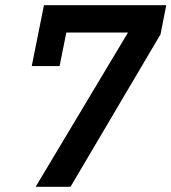

<svg xmlns="http://www.w3.org/2000/svg" viewBox="-20 -718 659 738"><path d="M251 0 597 -586 619 -698H149L102 -464H209L235 -593H472L117 0Z"/></svg>

Font: Braiins Sans SemiBold
Style: Italic
Weight: 600
Italic angle: -11.31°
Designer: Mike Abbink, Paul van der Laan, Pieter van Rosmalen, Jiri Chlebus, Lubos Buracinsky
Foundry: Bold Monday, Sudetype
Version: Version 1.000;hotconv 1.0.109;makeotfexe 2.5.65596